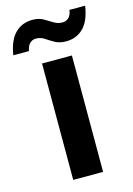

<svg xmlns="http://www.w3.org/2000/svg" viewBox="-155 -780 582 838"><g transform="rotate(-15 136.5 -360.5)"><path d="M69 0V-526H204V0ZM196 -592Q167 -592 146.5 -603.5Q126 -615 109 -626.5Q92 -638 71 -638Q55 -638 43.5 -627Q32 -616 28 -593H-43Q-32 -660 -0.5 -690.5Q31 -721 77 -721Q106 -721 126 -709.5Q146 -698 163.5 -687Q181 -676 202 -676Q219 -676 230.5 -687Q242 -698 245 -721H316Q306 -654 274.5 -623Q243 -592 196 -592Z"/></g></svg>

Font: DM Sans 9pt
Style: Bold
Weight: 700
Version: Version 4.004;gftools[0.9.30]